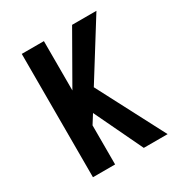

<svg xmlns="http://www.w3.org/2000/svg" viewBox="-171 -863 942 991"><g transform="rotate(-30 300.0 -367.5)"><path d="M401 0 264 -287 230 -233V0H98V-735H230V-441L398 -735H543L334 -400L543 0Z"/></g></svg>

Font: Iosevka Extrabold Extended
Style: Regular
Weight: 800
Width: 7
Monospace: yes
Designer: Belleve Invis
Foundry: Belleve Invis
Version: Version 32.5.0; ttfautohint (v1.8.4)